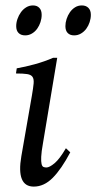

<svg xmlns="http://www.w3.org/2000/svg" viewBox="-20 -671 356 711"><path d="M240.2 -106.9Q207.5 -44.9 175.3 -12.5Q143.1 20 105 20Q39.6 20 59.1 -92.8L98.1 -316.9Q103 -345.2 104.5 -361.8Q106 -378.4 100.3 -386.5Q94.7 -394.5 80.3 -396.7Q65.9 -398.9 39.1 -398.9L42 -418Q72.8 -423.3 108.6 -433.1Q144.5 -442.9 176.8 -457H191.9L139.2 -141.1Q133.3 -108.4 132.6 -90.3Q131.8 -72.3 134 -63.5Q136.2 -54.7 141.1 -52.7Q146 -50.8 151.9 -50.8Q163.1 -50.8 181.9 -66.4Q200.7 -82 224.1 -122.1ZM134.3 -616.2Q134.3 -602.5 129.9 -589.1Q125.5 -575.7 117.7 -564.7Q109.9 -553.7 98.4 -546.9Q86.9 -540 73.2 -540Q57.6 -540 48.8 -548.8Q40 -557.6 40 -574.2Q40 -587.4 44.7 -600.8Q49.3 -614.3 57.4 -625.5Q65.4 -636.7 76.9 -643.8Q88.4 -650.9 102.1 -650.9Q117.2 -650.9 125.7 -641.8Q134.3 -632.8 134.3 -616.2ZM316.4 -616.2Q316.4 -602.5 312 -589.1Q307.6 -575.7 299.6 -564.7Q291.5 -553.7 280 -546.9Q268.6 -540 254.4 -540Q239.3 -540 230.7 -548.8Q222.2 -557.6 222.2 -574.2Q222.2 -587.4 226.6 -600.8Q231 -614.3 238.8 -625.5Q246.6 -636.7 257.8 -643.8Q269 -650.9 283.2 -650.9Q298.3 -650.9 307.4 -641.8Q316.4 -632.8 316.4 -616.2Z"/></svg>

Font: Akkhara
Style: Italic
Weight: 400
Italic angle: -7°
Designer: J. Victor Gaultney
Version: Version 1.00 June 13, 2006, initial release